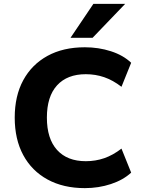

<svg xmlns="http://www.w3.org/2000/svg" viewBox="-20 -960 738 991"><path d="M418 11Q307 11 225.5 -33.5Q144 -78 100 -159.5Q56 -241 56 -353Q56 -465 100 -546Q144 -627 225 -671.5Q306 -716 418 -716Q489 -716 552.5 -695.5Q616 -675 657 -636L607 -512Q563 -546 518 -561.5Q473 -577 423 -577Q327 -577 274.5 -519.5Q222 -462 222 -353Q222 -244 274.5 -186Q327 -128 423 -128Q473 -128 518 -143.5Q563 -159 607 -193L657 -69Q616 -31 552.5 -10Q489 11 418 11ZM344 -765 462 -940H626L458 -765Z"/></svg>

Font: Nunito Sans 10pt ExtraBold
Style: Regular
Weight: 800
Designer: Vernon Adams
Foundry: Vernon Adams
Version: Version 3.101;gftools[0.9.27]